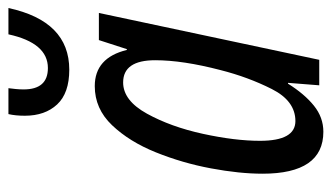

<svg xmlns="http://www.w3.org/2000/svg" viewBox="-190 -606 806 467"><g transform="rotate(-90 213.5 -373.0)"><path d="M427 -756H363Q342 -660 281 -660Q229 -660 229 -719Q229 -729 230 -738.5Q231 -748 232 -756H169Q165 -739 165 -716Q165 -667 192.5 -637.5Q220 -608 277 -608Q395 -608 427 -756ZM104 -144Q104 -205 121 -283Q138 -361 170 -419Q202 -477 246 -477Q300 -477 300 -399Q300 -332 276 -240Q259 -173 230 -115.5Q201 -58 152 -58Q104 -58 104 -144ZM243 -76H245L239 0H301L415 -536H349L327 -468H325Q306 -546 237 -546Q182 -546 142 -504Q102 -462 76 -397.5Q50 -333 37 -263.5Q24 -194 24 -138Q24 10 126 10Q161 10 189.5 -13Q218 -36 243 -76Z"/></g></svg>

Font: Noto Sans Display Condensed
Style: Italic
Weight: 400
Width: 3
Designer: Monotype Design team
Foundry: Monotype Imaging Inc.
Version: 1.000